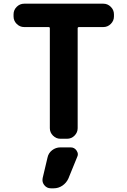

<svg xmlns="http://www.w3.org/2000/svg" viewBox="-20 -775 688 1044"><path d="M238.3 82Q243.2 57.6 263.2 42Q283.2 26.4 308.6 26.4H364.3Q384.8 26.4 396.5 43.9Q403.3 53.7 403.3 64.5Q403.3 71.3 399.4 79.1L351.6 196.3Q340.8 219.7 319.3 234.4Q297.9 249 271.5 249H256.8Q234.4 249 220.7 231.4Q210.9 218.8 210.9 204.1Q210.9 198.2 211.9 193.4ZM542 -754.9Q565.4 -754.9 582.5 -737.8Q599.6 -720.7 599.6 -697.3V-685.5Q599.6 -662.1 582.5 -645Q565.4 -627.9 542 -627.9H410.2Q402.3 -627.9 402.3 -621.1V-78.1Q402.3 -54.7 385.3 -37.6Q368.2 -20.5 344.7 -20.5H308.6Q285.2 -20.5 268.1 -37.6Q251 -54.7 251 -78.1V-621.1Q251 -627.9 244.1 -627.9H111.3Q87.9 -627.9 70.8 -645Q53.7 -662.1 53.7 -685.5V-697.3Q53.7 -720.7 70.8 -737.8Q87.9 -754.9 111.3 -754.9Z"/></svg>

Font: Gen Jyuu Gothic Bold
Style: Bold
Weight: 700
Designer: [Source Han Sans]
Ryoko NISHIZUKA  (kana & ideographs); Paul D. Hunt (Latin, Greek & Cyrillic); Wenlong ZHANG  (bopomofo
Version: Version 1.002.20150607